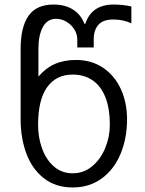

<svg xmlns="http://www.w3.org/2000/svg" viewBox="-20 -815 640 847"><path d="M71 -288.5V-599Q71 -695.5 105.8 -745.2Q140.5 -795 216.5 -795Q266 -795 301 -773.5Q336 -752 352.5 -710H356.5Q384 -795 481.5 -795Q499 -795 521.2 -792.8Q543.5 -790.5 559.5 -786.5V-712Q524 -729 480 -729Q434.5 -729 414 -705.5Q393.5 -682 393.5 -642.5V-605.5H321V-640.5Q321 -665 307.5 -686Q294 -707 272.5 -719.5Q251 -732 228 -732Q188.5 -732 169 -695.5Q149.5 -659 149.5 -600.5V-477Q181 -514.5 221.5 -532.5Q262 -550.5 315.5 -550.5Q383.5 -550.5 434.5 -516.2Q485.5 -482 513 -422.2Q540.5 -362.5 540.5 -288.5Q540.5 -205.5 512.2 -137Q484 -68.5 429.5 -28.2Q375 12 300.5 12Q225.5 12 173.8 -28.5Q122 -69 96.5 -137.2Q71 -205.5 71 -288.5ZM464.5 -264Q464.5 -339 443.8 -388.8Q423 -438.5 386.2 -462.2Q349.5 -486 301.5 -486Q227.5 -486 187.8 -430.2Q148 -374.5 148 -264Q148 -208.5 165.8 -159.5Q183.5 -110.5 218 -80.5Q252.5 -50.5 300.5 -50.5Q349 -50.5 386.2 -81.2Q423.5 -112 444 -161.5Q464.5 -211 464.5 -264Z"/></svg>

Font: JuliaMono Light
Style: Regular
Weight: 300
Monospace: yes
Designer: cormullion
Foundry: corm
Version: Version 0.054; ttfautohint (v1.8.4)